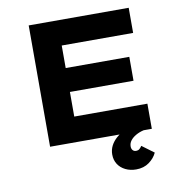

<svg xmlns="http://www.w3.org/2000/svg" viewBox="-96 -789 1035 1091"><g transform="rotate(-10 421.5 -244.0)"><path d="M142 0V-700H719V-555H307V-145H729V0ZM228 -287V-425H674V-287ZM602 212Q568 212 540.5 198.5Q513 185 497.5 161Q482 137 482 105Q482 78 494 54.5Q506 31 528.5 11.5Q551 -8 581.5 -23Q612 -38 648 -48L682 0Q656 6 635.5 18Q615 30 604 45Q593 60 593 78Q593 91 600 99.5Q607 108 620 108Q631 108 638.5 102Q646 96 653 85L722 136Q708 167 677 189.5Q646 212 602 212Z"/></g></svg>

Font: Lexend Mega
Style: Bold
Weight: 700
Version: Version 1.007